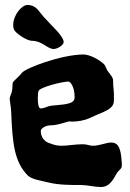

<svg xmlns="http://www.w3.org/2000/svg" viewBox="-20 -743 521 772"><path d="M467 -117C468 -104 470 -93 470 -84C470 -63 466 -67 451 -49C436 -24 423 9 385 9C361 9 330 1 309 1C264 1 217 1 176 -9C149 -16 113 -20 93 -36C37 -92 30 -167 25 -293C24 -315 19 -337 19 -348C19 -353 26 -366 28 -376C31 -390 30 -407 31 -410C35 -419 58 -436 68 -450C82 -469 225 -523 315 -524C340 -524 379 -504 399 -484C404 -479 408 -464 414 -456C443 -420 432 -427 436 -392C439 -365 438 -357 438 -339C438 -302 397 -295 342 -269C319 -258 291 -254 269 -254C266 -254 264 -254 261 -255C252 -256 215 -239 183 -239C162 -239 144 -225 144 -218C144 -173 183 -166 183 -166C199 -159 214 -157 229 -157C254 -157 280 -163 314 -163C330 -163 340 -157 353 -157C381 -157 407 -170 427 -170C452 -170 462 -153 467 -117ZM278 -342C279 -345 280 -349 280 -353C280 -392 264 -415 255 -415C230 -415 145 -393 136 -379C133 -374 132 -363 132 -350C132 -323 135 -307 144 -307C156 -307 174 -316 180 -317C209 -322 270 -320 278 -342ZM36 -625C41 -610 88 -579 108 -579C150 -579 170 -546 196 -546C210 -546 236 -561 236 -574C236 -595 195 -633 184 -645C173 -657 162 -668 154 -677C136 -697 126 -723 90 -723C68 -723 33 -683 33 -642C33 -636 34 -630 36 -625Z"/></svg>

Font: Freckle Face
Style: Regular
Weight: 400
Designer: Astigmatic (AOETI)
Foundry: Astigmatic (AOETI)
Version: Version 1.000